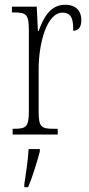

<svg xmlns="http://www.w3.org/2000/svg" viewBox="-20 -564 372 805"><path d="M33 0H222V-24H209C152 -24 142 -30 142 -99V-274C142 -379 175 -511 242 -511C284 -511 287 -476 287 -435C312 -435 321 -454 321 -480C321 -517 300 -544 253 -544C188 -544 161 -485 142 -434H139L134 -536H30V-512H33C90 -512 101 -506 101 -437V-100C101 -30 90 -24 35 -24H33ZM82 208V221H98C115 181 136 113 147 71V61H100C97 113 89 160 82 208Z"/></svg>

Font: Noto Serif Devanagari ExtraCondensed ExtraLight
Style: Regular
Weight: 200
Width: 2
Designer: Universal Thirst, Indian Type Foundry and the Monotype Design Team
Foundry: Monotype Imaging Inc.
Version: Version 2.004